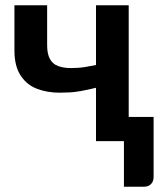

<svg xmlns="http://www.w3.org/2000/svg" viewBox="-20 -533 617 725"><path d="M560 -91.5V135Q560 152 550.2 162Q540.5 172 525 172H448V0H342.5V-201.5Q276.5 -185.5 244.8 -184.2Q213 -183 206 -183Q158 -183 119.5 -197.8Q81 -212.5 57.8 -248Q34.5 -283.5 34.5 -342.5V-513H158V-361.5Q158 -330 168.2 -310.8Q178.5 -291.5 199 -283.8Q219.5 -276 248 -276Q253 -276 273 -276.8Q293 -277.5 342.5 -287.5V-513H466V-91.5Z"/></svg>

Font: Lato
Style: Bold
Weight: 700
Designer: Lukasz Dziedzic with Adam Twardoch and Botio Nikoltchev
Foundry: tyPoland Lukasz Dziedzic
Version: Version 2.010; 2014-09-01; http://www.latofonts.com/; ttfaut